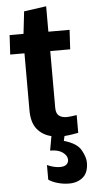

<svg xmlns="http://www.w3.org/2000/svg" viewBox="-63 -738 505 1046"><g transform="rotate(-5 189.0 -215.5)"><path d="M378 165Q378 220 348 245.5Q318 271 272 271Q241 271 210.5 262.5Q180 254 160 240V160Q198 177 230 177Q254 177 265.5 167Q277 157 277 141Q277 119 253 101Q229 83 184 83L198 5Q150 -6 120.5 -42Q91 -78 91 -146V-457H13L19 -563H95L109 -685L231 -702V-563H347L341 -457H232V-147Q232 -117 247 -104Q262 -91 291 -91Q307 -91 345 -97V0Q299 9 269 11L263 37Q334 57 356 96.5Q378 136 378 165Z"/></g></svg>

Font: Francois One
Style: Regular
Weight: 400
Designer: Vernon Adams
Foundry: Vernon Adams
Version: Version 2.000